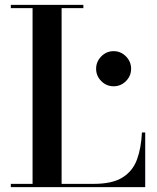

<svg xmlns="http://www.w3.org/2000/svg" viewBox="-20 -770 645 790"><path d="M375.5 -487Q375.5 -516.5 396.8 -538Q418 -559.5 447.5 -559.5Q477 -559.5 498.2 -538Q519.5 -516.5 519.5 -487Q519.5 -457.5 498.2 -436.2Q477 -415 447.5 -415Q418 -415 396.8 -436.2Q375.5 -457.5 375.5 -487ZM577.5 0H24.5V-13.5H114V-736.5H24.5V-750H323V-736.5H233.5V-13.5H366Q442.5 -13.5 484.5 -40Q526.5 -66.5 543.8 -114Q561 -161.5 564 -225H577.5Z"/></svg>

Font: Bodoni* 16 Medium
Style: Regular
Weight: 500
Version: Version 2.2